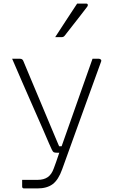

<svg xmlns="http://www.w3.org/2000/svg" viewBox="-20 -855 640 1075"><path d="M92 -526Q105 -526 110 -515Q130 -467 154.5 -408.5Q179 -350 204.5 -289.5Q230 -229 252 -176Q274 -123 290 -85.5Q306 -48 311 -36H325Q349 -103 378.5 -187.5Q408 -272 439.5 -360.5Q471 -449 498 -526H534Q539 -526 544 -522Q549 -518 546 -510Q507 -403 467.5 -293.5Q428 -184 392 -84.5Q356 15 328 93Q307 152 275 176Q243 200 189 200H115Q104 200 104 189V152H191Q225 152 247 137Q269 122 281 88Q286 75 294 52.5Q302 30 312 0H297Q287 0 281.5 -2.5Q276 -5 270.5 -16.5Q265 -28 254 -53Q242 -82 218.5 -135.5Q195 -189 165.5 -256Q136 -323 105.5 -393Q75 -463 48 -526ZM412 -835H462Q470 -835 471.5 -829Q473 -823 468 -817Q445 -787 426.5 -763Q408 -739 388.5 -714.5Q369 -690 342 -655Q336 -647 325 -647H289Q318 -692 349.5 -740Q381 -788 412 -835Z"/></svg>

Font: Recursive Mn Lnr St Lt
Style: Regular
Weight: 300
Monospace: yes
Version: Version 1.079;hotconv 1.0.112;makeotfexe 2.5.65598; ttfautoh